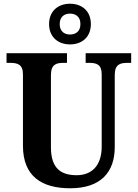

<svg xmlns="http://www.w3.org/2000/svg" viewBox="-20 -999 738 1029"><path d="M355 -761C418 -761 467 -799 467 -870C467 -941 418 -979 355 -979C293 -979 243 -941 243 -870C243 -799 293 -761 355 -761ZM355 -814C326 -814 300 -830 300 -870C300 -910 326 -926 355 -926C385 -926 411 -910 411 -870C411 -830 385 -814 355 -814ZM356 10C522 10 595 -78 595 -211V-597C595 -654 624 -662 662 -662H683V-714H439V-662H459C497 -662 525 -654 525 -601V-213C525 -112 472 -60 391 -60C306 -60 253 -97 253 -210V-597C253 -654 282 -662 319 -662H339V-714H15V-662H36C73 -662 103 -654 103 -601V-218C103 -54 204 10 356 10Z"/></svg>

Font: Noto Serif Georgian SemiCondensed Bold
Style: Regular
Weight: 700
Width: 4
Designer: Monotype Design Team, Akaki Razmadze
Foundry: Google LLC
Version: Version 2.003